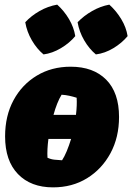

<svg xmlns="http://www.w3.org/2000/svg" viewBox="-20 -795 571 829"><path d="M209 14Q113 14 57.5 -43.5Q2 -101 2 -206Q2 -295 38.5 -362.5Q75 -430 139 -468.5Q203 -507 285 -507Q383 -507 438.5 -451Q494 -395 494 -290Q494 -202 457 -133.5Q420 -65 356 -25.5Q292 14 209 14ZM246 -386Q236 -370 227 -347.5Q218 -325 211 -299H308Q313 -341 311 -373Q295 -378 279 -381.5Q263 -385 246 -386ZM248 -103Q258 -118 268 -142Q278 -166 287 -195H189Q183 -149 185 -114Q200 -107 215.5 -105.5Q231 -104 248 -103ZM227 -775Q257 -748 278 -712.5Q299 -677 305 -639Q280 -609 243 -587Q206 -565 168 -560Q139 -584 117.5 -621Q96 -658 89 -699Q115 -727 151 -747.5Q187 -768 227 -775ZM452 -775Q482 -748 503.5 -712.5Q525 -677 531 -639Q506 -609 469.5 -587Q433 -565 394 -560Q365 -584 343.5 -621Q322 -658 315 -699Q342 -727 378 -747.5Q414 -768 452 -775Z"/></svg>

Font: Piazzolla Black
Style: Italic
Weight: 900
Italic angle: -11.3°
Designer: Juan Pablo del Peral
Foundry: Huerta Tipografica
Version: Version 1.330